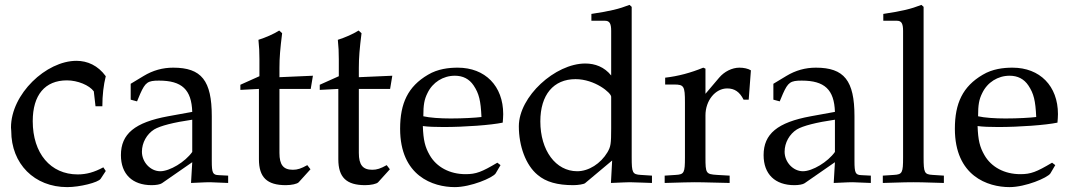

<svg xmlns="http://www.w3.org/2000/svg" viewBox="-20 -746 4381 786"><path d="M399 -311C399 -357 404 -398 413 -434C381 -478 338 -497 293 -497C169 -497 25 -361 25 -224C25 -219 26 -215 26 -210C26 -75 121 20 255 20C307 20 382 1 392 -14L413 -46L403 -61C366 -41 334 -32 298 -32C187 -32 114 -118 114 -250C114 -357 164 -417 254 -417C298 -417 346 -397 364 -372L371 -311Z M767 -82 762 3C827 0 827 0 840 0C845 0 870 1 914 3V-27L875 -29C851 -30 847 -38 847 -87V-270C847 -416 805 -469 689 -469C646 -469 606 -458 568 -435L515 -403V-338L541 -331L554 -362C575 -409 585 -416 631 -416C725 -416 764 -379 767 -288L668 -270C532 -245 475 -198 475 -111C475 -33 522 12 601 12C619 12 636 9 643 4ZM767 -124C738 -83 675 -45 636 -45C596 -45 561 -82 561 -125C561 -162 581 -197 611 -216C636 -231 691 -245 767 -256Z M1040 -382V-94C1040 -20 1073 12 1150 12C1173 12 1197 7 1203 0L1251 -53L1238 -70C1213 -56 1198 -51 1179 -51C1140 -51 1124 -71 1124 -120V-382H1252L1261 -436L1124 -430V-468C1124 -510 1127 -546 1135 -610L1123 -621C1099 -606 1069 -593 1038 -583C1041 -553 1042 -534 1042 -504V-434L964 -399V-378Z M1365 -382V-94C1365 -20 1398 12 1475 12C1498 12 1522 7 1528 0L1576 -53L1563 -70C1538 -56 1523 -51 1504 -51C1465 -51 1449 -71 1449 -120V-382H1577L1586 -436L1449 -430V-468C1449 -510 1452 -546 1460 -610L1448 -621C1424 -606 1394 -593 1363 -583C1366 -553 1367 -534 1367 -504V-434L1289 -399V-378Z M1842 20C1907 20 1997 -18 2009 -36L2029 -70L2016 -80C1952 -42 1929 -33 1886 -33C1821 -33 1767 -62 1739 -111C1720 -144 1713 -172 1711 -230C1732 -227 1762 -226 1796 -226C1882 -226 1991 -234 2038 -244C2039 -258 2040 -267 2040 -279C2040 -394 1966 -469 1854 -469C1817 -469 1772 -464 1732 -440C1650 -392 1618 -323 1618 -219C1618 -25 1753 20 1842 20ZM1951 -267C1927 -264 1876 -261 1825 -261C1782 -261 1739 -264 1713 -270C1713 -317 1717 -339 1730 -365C1751 -409 1794 -436 1842 -436C1875 -436 1901 -423 1919 -396C1941 -363 1948 -334 1951 -267Z M2649 3V-27L2603 -30C2569 -32 2566 -39 2566 -102V-718L2557 -726C2513 -709 2480 -701 2401 -689V-661H2457C2475 -661 2482 -650 2482 -620V-437C2454 -472 2416 -486 2376 -486C2253 -486 2104 -351 2104 -229C2104 -149 2132 -70 2181 -30C2215 -1 2262 12 2327 12C2347 12 2370 8 2375 4L2486 -89L2481 3C2530 1 2546 0 2558 0C2576 0 2640 3 2649 3ZM2482 -350V-221C2482 -156 2480 -146 2467 -123C2439 -76 2390 -45 2343 -45C2255 -45 2192 -130 2192 -249C2192 -358 2246 -422 2336 -422C2415 -422 2482 -366 2482 -350Z M2703 -400H2740C2780 -400 2784 -393 2784 -327V-102C2784 -39 2781 -32 2747 -30L2701 -27V3C2773 1 2799 0 2824 0C2844 0 2844 0 2967 3V-27L2915 -30C2870 -33 2868 -36 2868 -102V-274C2868 -334 2908 -384 2957 -384C2987 -384 3008 -370 3024 -338H3045L3054 -458C3043 -465 3025 -469 3007 -469C2977 -469 2945 -453 2924 -428L2868 -362V-465L2859 -469C2808 -448 2756 -434 2703 -428Z M3398 -82 3393 3C3458 0 3458 0 3471 0C3476 0 3501 1 3545 3V-27L3506 -29C3482 -30 3478 -38 3478 -87V-270C3478 -416 3436 -469 3320 -469C3277 -469 3237 -458 3199 -435L3146 -403V-338L3172 -331L3185 -362C3206 -409 3216 -416 3262 -416C3356 -416 3395 -379 3398 -288L3299 -270C3163 -245 3106 -198 3106 -111C3106 -33 3153 12 3232 12C3250 12 3267 9 3274 4ZM3398 -124C3369 -83 3306 -45 3267 -45C3227 -45 3192 -82 3192 -125C3192 -162 3212 -197 3242 -216C3267 -231 3322 -245 3398 -256Z M3596 -661H3652C3670 -661 3677 -650 3677 -620V-102C3677 -39 3674 -32 3640 -30L3594 -27V3C3694 0 3694 0 3719 0C3744 0 3744 0 3844 3V-27L3798 -30C3764 -32 3761 -39 3761 -102V-718L3752 -726C3708 -709 3675 -701 3596 -689Z M4113 20C4178 20 4268 -18 4280 -36L4300 -70L4287 -80C4223 -42 4200 -33 4157 -33C4092 -33 4038 -62 4010 -111C3991 -144 3984 -172 3982 -230C4003 -227 4033 -226 4067 -226C4153 -226 4262 -234 4309 -244C4310 -258 4311 -267 4311 -279C4311 -394 4237 -469 4125 -469C4088 -469 4043 -464 4003 -440C3921 -392 3889 -323 3889 -219C3889 -25 4024 20 4113 20ZM4222 -267C4198 -264 4147 -261 4096 -261C4053 -261 4010 -264 3984 -270C3984 -317 3988 -339 4001 -365C4022 -409 4065 -436 4113 -436C4146 -436 4172 -423 4190 -396C4212 -363 4219 -334 4222 -267Z"/></svg>

Font: Asana Math
Style: Regular
Weight: 400
Version: Version 000.958